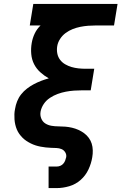

<svg xmlns="http://www.w3.org/2000/svg" viewBox="-20 -755 640 980"><path d="M228 205V95H270Q279 95 287.5 91.5Q296 88 302.5 81Q309 74 312.5 65Q316 56 318 47Q320 34 313 22.5Q306 11 294 6Q282 1 268 0.5Q254 0 240.5 -0.5Q227 -1 213.5 -2.5Q200 -4 187 -6.5Q174 -9 161.5 -13Q149 -17 137 -23Q125 -29 114.5 -36Q104 -43 95 -52Q86 -61 78.5 -71.5Q71 -82 66 -94Q61 -106 58 -119Q55 -132 54 -145.5Q53 -159 53.5 -172.5Q54 -186 57 -200Q60 -219 67.5 -238Q75 -257 88 -273.5Q101 -290 118 -303Q135 -316 153 -325.5Q171 -335 190.5 -342.5Q210 -350 229 -355Q206 -368 186 -386Q166 -404 154 -427.5Q142 -451 139.5 -479.5Q137 -508 142 -536Q146 -560 157 -583.5Q168 -607 187 -625H132L150 -735H580L562 -625H468Q449 -625 429.5 -623.5Q410 -622 390 -618Q370 -614 351 -606.5Q332 -599 315 -586.5Q298 -574 286.5 -556Q275 -538 272 -519Q269 -500 272.5 -482Q276 -464 286.5 -450Q297 -436 312.5 -427Q328 -418 345 -413Q362 -408 380.5 -406Q399 -404 418 -404H461L443 -294H400Q379 -294 358 -292.5Q337 -291 316 -287Q295 -283 274.5 -275.5Q254 -268 235 -255.5Q216 -243 203.5 -224.5Q191 -206 187 -185Q187 -185 187 -184.5Q187 -184 187 -184Q184 -167 190.5 -150.5Q197 -134 211 -125Q225 -116 242.5 -113Q260 -110 278 -110Q296 -110 313.5 -108.5Q331 -107 348 -103Q365 -99 380.5 -92Q396 -85 409.5 -75Q423 -65 433 -51.5Q443 -38 448 -22Q453 -6 453.5 12Q454 30 451 47Q446 79 431.5 110Q417 141 391.5 163.5Q366 186 333.5 195.5Q301 205 270 205Z"/></svg>

Font: Iosevka Slab XBdExObl
Style: Regular
Weight: 800
Width: 7
Italic angle: -9°
Monospace: yes
Designer: Belleve Invis
Foundry: Belleve Invis
Version: Version 11.1.0; ttfautohint (v1.8.3)